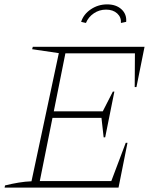

<svg xmlns="http://www.w3.org/2000/svg" viewBox="-20 -858 717 878"><path d="M1 0 3 -10Q35 -18 65.5 -23Q96 -28 124 -29L249 -615L127 -633L130 -644H641L604 -460H596L597 -614H279L226 -349H450L496 -439H503L461 -230H454L444 -319H220L162 -30H489L555 -205H563L522 0ZM470 -838Q511 -838 535.5 -815.5Q560 -793 557 -758L533 -753Q535 -779 516 -796.5Q497 -814 465 -814Q434 -814 409 -797Q384 -780 373 -753L351 -758Q362 -793 395.5 -815.5Q429 -838 470 -838Z"/></svg>

Font: Piazzolla Thin
Style: Italic
Weight: 100
Italic angle: -11.3°
Designer: Juan Pablo del Peral
Foundry: Huerta Tipografica
Version: Version 1.330